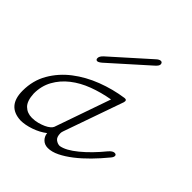

<svg xmlns="http://www.w3.org/2000/svg" viewBox="-198 -705 835 835"><g transform="rotate(45 219.5 -287.0)"><path d="M426 -154Q440 -170 451 -170Q462 -170 462 -161Q462 -153 453 -143Q426 -110 397 -80.5Q368 -51 339 -28.5Q310 -6 282.5 7.5Q255 21 231 21Q211 21 198 8.5Q185 -4 183 -23Q157 -3 123.5 8.5Q90 20 62 20Q-23 16 -23 -78Q-23 -141 6 -191Q35 -241 82.5 -277.5Q130 -314 190 -337Q250 -360 313 -369H317Q325 -369 325 -361Q325 -357 324 -354L227 -78Q224 -70 224 -64Q224 -40 236 -31Q248 -22 261 -22Q293 -27 337.5 -63.5Q382 -100 426 -154ZM185 -63Q185 -64 186 -65L276 -323Q224 -314 177.5 -296.5Q131 -279 96 -251.5Q61 -224 40.5 -187Q20 -150 20 -104Q22 -60 41 -41.5Q60 -23 89 -23Q108 -23 124.5 -27.5Q141 -32 154 -38Q167 -44 175 -51Q183 -58 185 -63ZM291 -585Q302 -595 311 -595Q316 -595 318.5 -591.5Q321 -588 321 -583Q321 -574 306 -561L136 -409Q123 -398 116 -398Q107 -398 107 -409Q107 -420 121 -433Z"/></g></svg>

Font: Discipuli Britannica
Style: Regular
Weight: 400
Designer: Peter Wiegel
Foundry: Peter Wiegel
Version: Version 0.001 2009